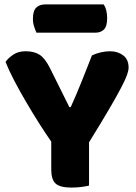

<svg xmlns="http://www.w3.org/2000/svg" viewBox="-20 -841 614 869"><path d="M562 -535Q562 -523 555.5 -503.5Q549 -484 529.5 -446.5Q510 -409 475 -349Q440 -289 383 -197V-1Q372 2 349.5 5Q327 8 304 8Q252 8 232 -10Q212 -28 212 -73V-200Q186 -237 156 -284.5Q126 -332 97 -381.5Q68 -431 43.5 -478Q19 -525 5 -561Q18 -579 40.5 -594Q63 -609 96 -609Q135 -609 159.5 -593Q184 -577 206 -533L294 -356H300Q314 -387 325.5 -414Q337 -441 348 -468.5Q359 -496 370.5 -525Q382 -554 396 -590Q414 -599 436 -604Q458 -609 478 -609Q513 -609 537.5 -590.5Q562 -572 562 -535ZM145 -693Q140 -704 134.5 -720.5Q129 -737 129 -755Q129 -792 144 -806.5Q159 -821 184 -821H449Q457 -810 461 -793.5Q465 -777 465 -759Q465 -722 450.5 -707.5Q436 -693 411 -693Z"/></svg>

Font: Baloo Tammudu 2 ExtraBold
Style: Regular
Weight: 800
Designer: Maithili Shingre, Omkar Shende and Ek Type
Foundry: Ek Type
Version: Version 1.640;hotconv 1.0.111;makeotfexe 2.5.65597; ttfautoh